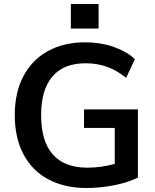

<svg xmlns="http://www.w3.org/2000/svg" viewBox="-20 -933 779 962"><path d="M671 -385V-43Q619 -18 553 -5Q481 9 412 9Q303 9 221 -35Q141 -78 97 -161Q54 -243 54 -357Q54 -469 97 -551Q141 -634 220 -677Q300 -721 406 -721Q482 -721 547 -699Q579 -688 606.5 -672.5Q634 -657 656 -637L612 -543Q562 -583 514 -599Q465 -616 409 -616Q299 -616 243 -550Q186 -484 186 -357Q186 -225 244 -160Q302 -93 417 -93Q489 -93 555 -112V-292H401V-385ZM335 -913H474V-790H335Z"/></svg>

Font: PRinguin Sans
Style: Bold
Weight: 700
Designer: Vernon Adams
Foundry: Vernon Adams
Version: ""